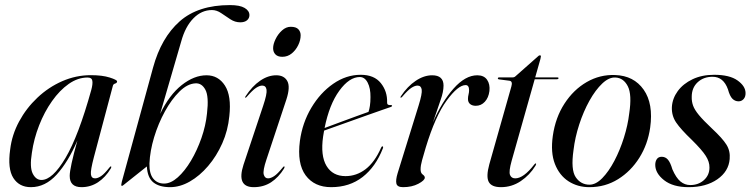

<svg xmlns="http://www.w3.org/2000/svg" viewBox="-20 -746 3026 774"><path d="M358.5 -112.5Q344.5 -59.5 346.5 -43.2Q348.5 -27 363 -27Q374 -27 387.5 -36Q401 -45 421 -70.5Q425 -76 427.5 -75Q430.5 -74 426.5 -66.5Q405 -31 375 -11.2Q345 8.5 308.5 8.5Q261 8.5 261 -37Q261 -68.5 292 -179.5Q255 -93.5 208.8 -42.5Q162.5 8.5 104.5 8.5Q57.5 8.5 33.8 -28.5Q10 -65.5 21 -143.5Q28 -202.5 57 -256.2Q86 -310 130.8 -352.2Q175.5 -394.5 231 -418.8Q286.5 -443 346 -443Q392.5 -443 422.2 -433.5Q452 -424 452 -418Q452 -411.5 444.2 -409.2Q436.5 -407 435 -400ZM108.5 -130Q99 -71.5 112 -46Q125 -20.5 147 -20.5Q191.5 -20.5 244 -109.2Q296.5 -198 348 -383.5Q354.5 -407.5 352.2 -420.5Q350 -433.5 333 -433.5Q294 -433.5 257.2 -407.8Q220.5 -382 189.8 -338.5Q159 -295 137.8 -240.8Q116.5 -186.5 108.5 -130Z M710.5 -579 625.5 -287Q662.5 -363.5 712.5 -403Q762.5 -442.5 812.5 -442.5Q860 -442.5 886.8 -401Q913.5 -359.5 904.5 -278Q899 -220 876 -168.2Q853 -116.5 819 -76.8Q785 -37 745.2 -14.2Q705.5 8.5 665.5 8.5Q622.5 8.5 598.5 -10.5Q574.5 -29.5 572 -75L479 -1Q475 3.5 470.5 3Q467 3 471 -13L597 -473.5Q630 -594 704.2 -659.8Q778.5 -725.5 907 -725.5Q947 -725.5 966.2 -714Q985.5 -702.5 985.5 -685Q985.5 -672.5 975.8 -664.2Q966 -656 948.5 -656Q927.5 -656 908.8 -668.2Q890 -680.5 871.8 -693Q853.5 -705.5 834.5 -705.5Q792.5 -705.5 759.8 -672.2Q727 -639 710.5 -579ZM768 -410Q735.5 -408.5 703.5 -377Q671.5 -345.5 644.8 -296.8Q618 -248 601.2 -192.5Q584.5 -137 582.5 -87Q581.5 -46 597.8 -26Q614 -6 641.5 -6Q668.5 -6 696.8 -31.2Q725 -56.5 749.8 -98Q774.5 -139.5 792 -189.5Q809.5 -239.5 814.5 -289Q822.5 -357 808 -384.2Q793.5 -411.5 768 -410Z M1118 -517Q1099.5 -517 1090.2 -526.8Q1081 -536.5 1081 -551.5Q1081 -568 1090.8 -588.2Q1100.5 -608.5 1116.8 -623.2Q1133 -638 1152 -638Q1173.5 -638 1182.8 -628Q1192 -618 1192 -604Q1192 -584 1182.2 -564Q1172.5 -544 1156 -530.5Q1139.5 -517 1118 -517ZM1054 -102.5Q1039 -58 1043.2 -42.5Q1047.5 -27 1060.5 -27Q1071.5 -27 1085.2 -36Q1099 -45 1119.5 -70.5Q1123.5 -76 1126 -75Q1129 -74 1125 -66.5Q1103 -31 1072.8 -11.2Q1042.5 8.5 1003 8.5Q932.5 8.5 961.5 -81.5L1041 -320Q1057 -367.5 1054.5 -384.2Q1052 -401 1037 -401Q1026.5 -401 1012.2 -391.8Q998 -382.5 975 -356Q971.5 -351.5 969 -352.5Q966.5 -353 970 -358Q996.5 -398.5 1028.5 -420.5Q1060.5 -442.5 1093.5 -442.5Q1125.5 -442.5 1138.2 -419.2Q1151 -396 1134.5 -345Z M1523.5 -148Q1494.5 -73.5 1441.8 -32.5Q1389 8.5 1315 8.5Q1247.5 8.5 1212.2 -39Q1177 -86.5 1189 -178Q1199 -251 1235 -311.5Q1271 -372 1323.2 -408.2Q1375.5 -444.5 1434 -444.5Q1488.5 -444.5 1515.2 -411Q1542 -377.5 1540.5 -333Q1540 -321 1554.5 -322.5Q1559.5 -323 1560.5 -320Q1561 -317 1556 -315Q1549.5 -313 1519 -302.2Q1488.5 -291.5 1446.2 -276.5Q1404 -261.5 1360.8 -246Q1317.5 -230.5 1286.5 -219.5Q1284 -207.5 1282.5 -195.5Q1271.5 -118.5 1296.2 -77.2Q1321 -36 1373 -36Q1417 -36 1453.8 -64Q1490.5 -92 1516.5 -151Q1519 -156.5 1522 -156Q1526 -155 1523.5 -148ZM1430.5 -435.5Q1388 -435.5 1347.8 -380.2Q1307.5 -325 1288.5 -230Q1316 -240.5 1350.8 -253.2Q1385.5 -266 1416.8 -277.5Q1448 -289 1465.5 -295Q1469 -305 1471.2 -319.5Q1473.5 -334 1473.5 -354.5Q1474 -390 1462.2 -412.8Q1450.5 -435.5 1430.5 -435.5Z M1595 -352.5Q1593 -353 1596 -358Q1622.5 -398 1655.8 -420.2Q1689 -442.5 1722 -442.5Q1768 -442.5 1768 -401Q1768 -376 1756.2 -343Q1744.5 -310 1725 -252Q1761 -335.5 1808.5 -389Q1856 -442.5 1904 -442.5Q1931 -442.5 1943.5 -424.5Q1956 -406.5 1953 -379Q1949.5 -352 1934.5 -335.8Q1919.5 -319.5 1898 -319.5Q1884 -319.5 1875.2 -326.5Q1866.5 -333.5 1866.5 -347Q1866.5 -356.5 1868.8 -365.2Q1871 -374 1871 -382Q1871 -403 1857 -403Q1826.5 -403 1780.8 -340.8Q1735 -278.5 1696.5 -152Q1687.5 -121.5 1681.5 -100.2Q1675.5 -79 1675.5 -63Q1675.5 -48.5 1684 -42.5Q1692.5 -36.5 1692.5 -30Q1692.5 -19 1666.5 -5.2Q1640.5 8.5 1605 8.5Q1581.5 8.5 1578 -5.8Q1574.5 -20 1583 -48L1667.5 -320.5Q1682.5 -368.5 1680 -384.8Q1677.5 -401 1663 -401Q1652.5 -401 1638.2 -391.8Q1624 -382.5 1601.5 -356Q1597.5 -351.5 1595 -352.5Z M2034 -420.5 1991.5 -426Q1987 -426.5 1987 -430Q1987 -434 1992.5 -434H2046Q2053.5 -434 2058 -438.5L2149 -519Q2152.5 -523 2156.5 -523Q2160.5 -523 2160.5 -518.5Q2160.5 -515.5 2158.5 -508L2137.5 -434H2227Q2231.5 -434 2231.5 -431Q2231.5 -426.5 2224 -426.5H2135.5L2042.5 -97.5Q2030.5 -54.5 2036 -40.8Q2041.5 -27 2057 -27Q2090.5 -27 2133.5 -82.5Q2137.5 -88 2140 -87Q2143 -86 2139 -78.5Q2115.5 -40 2079.2 -15.8Q2043 8.5 1999.5 8.5Q1961.5 8.5 1950.2 -12.8Q1939 -34 1952.5 -83.5L2041.5 -397.5Q2047.5 -418.5 2034 -420.5Z M2460 -443.5Q2535 -441 2574.8 -384.5Q2614.5 -328 2601 -231.5Q2591.5 -164.5 2557.5 -110.2Q2523.5 -56 2471.8 -23.8Q2420 8.5 2356 8.5Q2308.5 8.5 2271.8 -15.2Q2235 -39 2217 -85Q2199 -131 2208.5 -198Q2219 -272 2255.5 -328.2Q2292 -384.5 2345.2 -415.2Q2398.5 -446 2460 -443.5ZM2356.5 -1.5Q2382 -1.5 2408 -28Q2434 -54.5 2456.8 -97.8Q2479.5 -141 2495.2 -191.2Q2511 -241.5 2516.5 -288.5Q2528 -364.5 2511 -398Q2494 -431.5 2462 -433.5Q2435.5 -435.5 2408 -409.5Q2380.5 -383.5 2356.2 -340Q2332 -296.5 2315 -244.2Q2298 -192 2292 -141Q2280.5 -61.5 2301 -31.5Q2321.5 -1.5 2356.5 -1.5Z M2762.5 0Q2795.5 0 2817.8 -20Q2840 -40 2840 -70.5Q2840.5 -93.5 2825.2 -117.5Q2810 -141.5 2769.5 -181.5Q2724 -225 2705.5 -252.5Q2687 -280 2688.5 -314.5Q2690.5 -349 2712.2 -378.8Q2734 -408.5 2771.8 -426.5Q2809.5 -444.5 2859 -444.5Q2921 -444.5 2953 -421.8Q2985 -399 2985.5 -371.5Q2986 -356 2977.8 -346.8Q2969.5 -337.5 2957.5 -337.5Q2943 -337.5 2932.5 -348Q2922 -358.5 2914.5 -386Q2896.5 -436.5 2852.5 -436.5Q2816 -436.5 2792.2 -414.2Q2768.5 -392 2768.5 -355.5Q2768 -337 2774 -320.2Q2780 -303.5 2797.5 -282.2Q2815 -261 2850 -228Q2892.5 -188.5 2908.5 -162.8Q2924.5 -137 2921.5 -105Q2917.5 -55 2871.8 -23.2Q2826 8.5 2756 8.5Q2693 8.5 2657.2 -19.5Q2621.5 -47.5 2621.5 -81.5Q2621.5 -95.5 2628 -104.8Q2634.5 -114 2647.5 -114Q2662.5 -114 2672.5 -102.5Q2682.5 -91 2690.5 -63.5Q2705.5 -29 2723 -14.5Q2740.5 0 2762.5 0Z"/></svg>

Font: Fraunces 144pt S000
Style: Italic
Weight: 400
Italic angle: -16°
Version: Version 1.000; ttfautohint (v1.8.3)